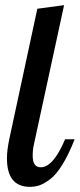

<svg xmlns="http://www.w3.org/2000/svg" viewBox="-20 -720 310 746"><path d="M7 -105Q7 -136 16 -179L125 -686L229 -700L112 -160Q107 -140 107 -115Q107 -70 138 -70Q187 -70 233 -179H270Q247 -120 222.5 -80.5Q198 -41 174.5 -23.5Q151 -6 133.5 0Q116 6 96 6Q7 6 7 -105Z"/></svg>

Font: Lobster Two
Style: Italic
Weight: 400
Designer: Pablo Impallari
Foundry: Pablo Impallari. www.impallari.com
Version: Version 1.006